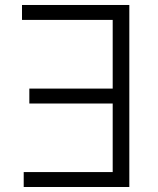

<svg xmlns="http://www.w3.org/2000/svg" viewBox="-20 -747 633 767"><path d="M496.6 -727.1V0H74.7V-59.6H430.2V-333.5H97.2V-393.1H430.2V-667.5H67.9V-727.1Z"/></svg>

Font: Interop Light
Style: Regular
Weight: 300
Designer: Rasmus Andersson, Google, Jang Haemin
Foundry: jhaemin
Version: Version 1.007